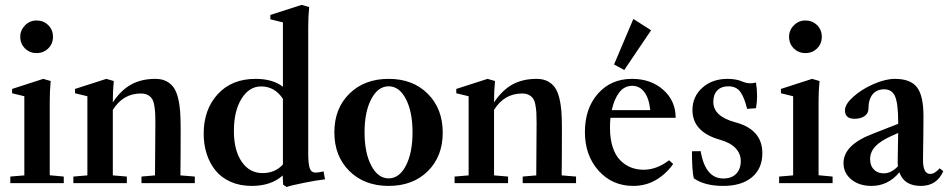

<svg xmlns="http://www.w3.org/2000/svg" viewBox="-20 -746 3869 782"><path d="M128.9 -529.8Q101.1 -529.8 81.8 -548.8Q62.5 -567.9 62.5 -596.2Q62.5 -623 82 -642.8Q101.6 -662.6 128.9 -662.6Q157.2 -662.6 176.5 -643.6Q195.8 -624.5 195.8 -596.2Q195.8 -567.9 176.5 -548.8Q157.2 -529.8 128.9 -529.8ZM22 0V-26.9L79.1 -31.7V-354L29.3 -366.2V-383.8L156.2 -424.8L186.5 -416Q182.6 -377 182.6 -334.5V-32.2L239.7 -26.9V0Z M278.8 0V-26.9L335.9 -31.7V-354L285.6 -366.2V-383.8L413.1 -424.8L443.4 -416Q439.5 -377 439.5 -334.5V-329.1Q472.7 -378.9 514.4 -401.9Q556.2 -424.8 612.8 -424.8Q638.7 -424.8 657 -415.5Q675.3 -406.2 686.8 -390.4Q698.2 -374.5 704.8 -348.4Q711.4 -322.3 713.6 -293.2Q715.8 -264.2 715.8 -223.1Q715.8 -94.7 714.8 -31.7L773.4 -26.9V0H556.2V-26.9L611.3 -31.7Q612.8 -239.7 612.8 -244.6Q612.8 -271 611.8 -287.4Q610.8 -303.7 607.7 -320.1Q604.5 -336.4 598.1 -345.2Q591.8 -354 580.8 -359.6Q569.8 -365.2 553.7 -365.2Q481 -365.2 439.5 -298.3V-31.7L496.6 -26.9V0Z M1147.5 15.6 1133.3 6.3 1131.3 -31.2Q1084 11.2 1005.4 11.2Q957 11.2 919.2 -5.6Q881.3 -22.5 857.7 -51.8Q834 -81.1 821.8 -119.1Q809.6 -157.2 809.6 -201.7Q809.6 -299.8 866.7 -362.3Q923.8 -424.8 1021 -424.8Q1090.8 -424.8 1132.3 -392.6V-654.8L1081.1 -667.5V-685.1L1208.5 -726.1L1239.3 -717.3Q1235.4 -679.2 1235.4 -636.2V-120.6Q1235.4 -77.6 1241.7 -60.3Q1248 -43 1265.1 -43Q1276.9 -43 1297.9 -47.9L1303.7 -15.6Q1271.5 -12.2 1217 -1.2Q1162.6 9.8 1147.5 15.6ZM1049.8 -41Q1100.6 -41 1132.3 -76.2V-343.3Q1099.1 -394 1043.5 -394Q994.6 -394 963.6 -343.8Q932.6 -293.5 932.6 -212.4Q932.6 -133.8 964.4 -87.4Q996.1 -41 1049.8 -41Z M1783.2 -205.6Q1783.2 -108.9 1722.4 -48.8Q1661.6 11.2 1563 11.2Q1464.4 11.2 1403.1 -49.3Q1341.8 -109.9 1341.8 -207Q1341.8 -304.2 1403.1 -364.5Q1464.4 -424.8 1563 -424.8Q1661.6 -424.8 1722.4 -364Q1783.2 -303.2 1783.2 -205.6ZM1492.2 -71.5Q1519.5 -19.5 1563 -19.5Q1606.4 -19.5 1633.3 -71.5Q1660.2 -123.5 1660.2 -207Q1660.2 -290.5 1633.3 -342.5Q1606.4 -394.5 1563 -394.5Q1519.5 -394.5 1492.2 -342.5Q1464.8 -290.5 1464.8 -207Q1464.8 -123.5 1492.2 -71.5Z M1831.5 0V-26.9L1888.7 -31.7V-354L1838.4 -366.2V-383.8L1965.8 -424.8L1996.1 -416Q1992.2 -377 1992.2 -334.5V-329.1Q2025.4 -378.9 2067.1 -401.9Q2108.9 -424.8 2165.5 -424.8Q2191.4 -424.8 2209.7 -415.5Q2228 -406.2 2239.5 -390.4Q2251 -374.5 2257.6 -348.4Q2264.2 -322.3 2266.4 -293.2Q2268.6 -264.2 2268.6 -223.1Q2268.6 -94.7 2267.6 -31.7L2326.2 -26.9V0H2108.9V-26.9L2164.1 -31.7Q2165.5 -239.7 2165.5 -244.6Q2165.5 -271 2164.6 -287.4Q2163.6 -303.7 2160.4 -320.1Q2157.2 -336.4 2150.9 -345.2Q2144.5 -354 2133.5 -359.6Q2122.6 -365.2 2106.4 -365.2Q2033.7 -365.2 1992.2 -298.3V-31.7L2049.3 -26.9V0Z M2522.5 -460.9 2481 -483.4 2559.6 -668.9 2631.8 -622.6ZM2559.1 11.2Q2473.6 11.2 2418 -50.8Q2362.3 -112.8 2362.3 -208.5Q2362.3 -304.7 2415.5 -364.7Q2468.8 -424.8 2554.2 -424.8Q2631.3 -424.8 2681.6 -379.9Q2731.9 -335 2731.9 -266.1H2466.3Q2464.4 -248 2464.4 -226.1Q2464.4 -181.2 2475.3 -147.2Q2486.3 -113.3 2505.9 -93.5Q2525.4 -73.7 2549.3 -64.2Q2573.2 -54.7 2601.6 -54.7Q2654.8 -54.7 2705.1 -93.3L2721.7 -78.1Q2692.9 -37.1 2651.4 -12.9Q2609.9 11.2 2559.1 11.2ZM2555.2 -396.5Q2522.5 -396.5 2501.7 -368.9Q2481 -341.3 2471.7 -297.4H2628.4Q2623.5 -345.7 2604.2 -371.1Q2585 -396.5 2555.2 -396.5Z M2925.8 11.2Q2849.6 11.2 2805.7 -20Q2798.3 -50.8 2798.3 -129.9L2833.5 -130.4Q2853 -19 2925.8 -19Q2959.5 -19 2978.3 -38.1Q2997.1 -57.1 2997.1 -90.3Q2997.1 -120.1 2975.8 -142.6Q2954.6 -165 2912.6 -176.8Q2800.3 -208.5 2800.3 -297.9Q2800.3 -352.5 2840.6 -388.7Q2880.9 -424.8 2943.4 -424.8Q2979.5 -424.8 3005.4 -413.1Q3030.3 -402.3 3059.1 -409.7Q3063.5 -382.8 3063.5 -354Q3063.5 -330.6 3059.1 -305.2L3022.9 -302.7Q3011.7 -349.1 2995.4 -371.8Q2979 -394.5 2946.3 -394.5Q2918 -394.5 2901.6 -377.9Q2885.3 -361.3 2885.3 -331.1Q2885.3 -272 2974.6 -248Q3085 -218.8 3085 -122.1Q3085 -59.6 3042.7 -24.2Q3000.5 11.2 2925.8 11.2Z M3260.3 -529.8Q3232.4 -529.8 3213.1 -548.8Q3193.8 -567.9 3193.8 -596.2Q3193.8 -623 3213.4 -642.8Q3232.9 -662.6 3260.3 -662.6Q3288.6 -662.6 3307.9 -643.6Q3327.1 -624.5 3327.1 -596.2Q3327.1 -567.9 3307.9 -548.8Q3288.6 -529.8 3260.3 -529.8ZM3153.3 0V-26.9L3210.4 -31.7V-354L3160.6 -366.2V-383.8L3287.6 -424.8L3317.9 -416Q3314 -377 3314 -334.5V-32.2L3371.1 -26.9V0Z M3529.3 11.2Q3479.5 11.2 3447.5 -14.9Q3415.5 -41 3415.5 -82Q3415.5 -154.8 3532.2 -200.2L3638.2 -241.7V-248.5Q3638.2 -323.7 3625.7 -353Q3613.3 -382.3 3581.1 -382.3Q3550.8 -382.3 3533.9 -361.6Q3517.1 -340.8 3517.1 -302.7Q3517.1 -284.7 3501.5 -273.4Q3485.8 -262.2 3460 -262.2Q3421.4 -262.2 3421.4 -296.9Q3421.4 -321.3 3455.3 -351.8Q3489.3 -382.3 3537.8 -403.6Q3586.4 -424.8 3625 -424.8Q3688.5 -424.8 3714.8 -390.4Q3741.2 -356 3741.2 -273.4Q3741.2 -215.3 3739.3 -98.1Q3738.3 -37.6 3768.6 -37.6Q3787.1 -37.6 3807.1 -60.5L3821.8 -48.8Q3795.9 11.2 3730.5 11.2Q3662.1 11.2 3643.1 -44.4Q3597.7 11.2 3529.3 11.2ZM3523.9 -98.1Q3523.9 -71.3 3539.1 -55.7Q3554.2 -40 3579.6 -40Q3609.9 -40 3637.2 -68.8Q3636.2 -76.2 3636.2 -92.8Q3637.2 -130.4 3638.2 -204.6L3611.3 -192.4Q3566.4 -172.4 3545.2 -149.7Q3523.9 -127 3523.9 -98.1Z"/></svg>

Font: Elstob 18pt SemiBold
Style: Regular
Weight: 600
Designer: Peter S. Baker
Version: Version 1.015